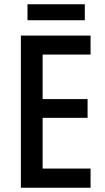

<svg xmlns="http://www.w3.org/2000/svg" viewBox="-20 -881 494 901"><path d="M405 0H78V-714H405V-625H180V-416H391V-328H180V-90H405ZM378 -861V-786H109V-861Z"/></svg>

Font: Noto Sans Condensed Medium
Style: Regular
Weight: 500
Width: 3
Designer: Monotype Design Team
Foundry: Monotype Imaging Inc.
Version: Version 2.013; ttfautohint (v1.8.4.7-5d5b)